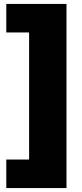

<svg xmlns="http://www.w3.org/2000/svg" viewBox="-20 -762 419 976"><path d="M12 194V49H128V-597H12V-742H318V194Z"/></svg>

Font: Chess Sans ExtraBold
Style: Regular
Weight: 800
Designer: Wolf Bōese
Foundry: Wolf Bōese
Version: Version 7.223